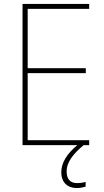

<svg xmlns="http://www.w3.org/2000/svg" viewBox="-20 -734 528 971"><path d="M317 133C317 83 355 40 403 0H431V-25H120V-364H414V-389H120V-689H431V-714H94V0H371C317 45 290 90 290 137C290 190 323 217 368 217C387 217 403 213 413 210V186C404 189 386 192 370 192C334 192 317 171 317 133Z"/></svg>

Font: Noto Sans Georgian SemiCondensed Thin
Style: Regular
Weight: 100
Width: 4
Designer: Monotype Design Team, Akaki Razmadze
Foundry: Google LLC
Version: Version 2.005